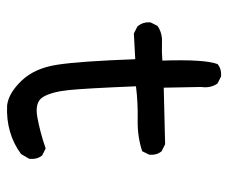

<svg xmlns="http://www.w3.org/2000/svg" viewBox="-71 -569 642 540"><g transform="rotate(90 250.0 -299.0)"><path d="M276.4 2Q242.2 -2 207 -38.6Q171.9 -75.2 162.1 -138.7Q152.3 -202.1 146.5 -358.4L74.2 -354.5L54.7 -364.3Q41 -379.9 43 -401.4L52.7 -420.9Q72.3 -434.6 98.6 -433.6Q125 -432.6 150.4 -434.6Q146.5 -553.7 160.2 -589.8Q173.8 -601.6 195.3 -599.6L214.8 -589.8Q228.5 -570.3 224.6 -543.9L226.6 -438.5L385.7 -442.4L405.3 -432.6Q417 -418.9 415 -397.5L405.3 -377.9Q364.3 -364.3 316.4 -365.2Q268.6 -366.2 222.7 -360.4Q228.5 -217.8 233.4 -170.9Q238.3 -124 252.4 -99.6Q266.6 -75.2 309.6 -83Q352.5 -90.8 397.5 -106.4L417 -96.7Q428.7 -83 426.8 -60.5L413.1 -37.1Q383.8 -15.6 349.6 -5.9Q315.4 3.9 276.4 2Z"/></g></svg>

Font: NaikaiFont
Style: Regular-Lite
Weight: 400
Version: Version 1.67